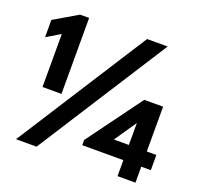

<svg xmlns="http://www.w3.org/2000/svg" viewBox="-139 -983 1196 1140"><g transform="rotate(20 459.0 -412.5)"><path d="M28.9 -628 115.8 -680V-345H235.7V-825H178.5L28.9 -737ZM731.8 -825H602L74 0H203.8ZM828.6 -197V-480H709.8L455.7 -134V-101H715.3V0H828.6V-101H889.1V-197ZM715.3 -334V-197H620.7L714.2 -334Z"/></g></svg>

Font: Hussar
Style: BdWide
Weight: 700
Foundry: Cannot Into Space Fonts
Version: Version 2.00